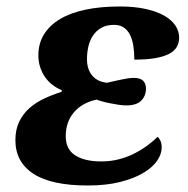

<svg xmlns="http://www.w3.org/2000/svg" viewBox="-20 -566 584 596"><path d="M252 9.8Q139.6 9.8 83.7 -26.6Q27.8 -63 27.8 -130.9Q27.8 -164.1 39.6 -188.2Q51.3 -212.4 71 -230Q90.8 -247.6 116.7 -259.8Q142.6 -272 170.9 -280.8L171.9 -286.1Q155.8 -292.5 142.3 -303Q128.9 -313.5 119.4 -327.4Q109.9 -341.3 104.5 -358.2Q99.1 -375 99.1 -394Q99.1 -430.7 116.2 -458.7Q133.3 -486.8 165.5 -506.3Q197.8 -525.9 244.9 -535.9Q292 -545.9 352.1 -545.9Q397.9 -545.9 432.6 -538.1Q467.3 -530.3 490.2 -517.1Q513.2 -503.9 524.7 -486.3Q536.1 -468.8 536.1 -449.2Q536.1 -433.6 529.1 -420.9Q522 -408.2 505.9 -399.4Q489.7 -390.6 463.1 -385.7Q436.5 -380.9 397 -380.9Q397 -404.3 393.8 -424.3Q390.6 -444.3 383.3 -458.5Q376 -472.7 364 -480.7Q352.1 -488.8 334 -488.8Q310.5 -488.8 294.7 -479.7Q278.8 -470.7 268.8 -455.8Q258.8 -440.9 254.4 -421.9Q250 -402.8 250 -382.8Q250 -350.6 266.4 -331.3Q282.7 -312 312 -309.1Q320.8 -311 331.5 -313.5Q342.3 -315.9 353.5 -318.4Q364.7 -320.8 375.5 -322.5Q386.2 -324.2 395 -324.2Q415.5 -324.2 424.3 -315.4Q433.1 -306.6 433.1 -291Q433.1 -268.6 418.5 -253.7Q403.8 -238.8 372.1 -238.8Q361.8 -238.8 348.4 -240.7Q335 -242.7 321.8 -245.4Q308.6 -248 297.1 -251.2Q285.6 -254.4 279.8 -256.8Q234.9 -247.1 209.5 -217.3Q184.1 -187.5 184.1 -143.1Q184.1 -102.5 213.6 -83.7Q243.2 -64.9 293.9 -64.9Q323.2 -64.9 348.9 -71.5Q374.5 -78.1 396.2 -89.1Q418 -100.1 436.3 -113.5Q454.6 -127 469.2 -141.1Q473.6 -138.2 477.8 -129.4Q481.9 -120.6 481.9 -107.9Q481.9 -87.9 467.8 -67.1Q453.6 -46.4 425 -29.3Q396.5 -12.2 353.3 -1.2Q310.1 9.8 252 9.8Z"/></svg>

Font: Droid Serif
Style: Bold Italic
Weight: 700
Italic angle: -12°
Designer: Monotype Design team
Foundry: Monotype Imaging Inc.
Version: Version 1.03